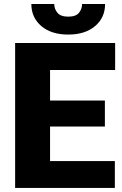

<svg xmlns="http://www.w3.org/2000/svg" viewBox="-20 -922 600 942"><path d="M543.5 -131.8V0H54.2V-710.9H544.9V-578.6H225.6V-428.7H494.6V-301.3H225.6V-131.8ZM382.8 -902.3H495.6Q495.6 -835.9 446.8 -794.2Q397.9 -752.4 314.9 -752.4Q231.4 -752.4 182.6 -794.2Q133.8 -835.9 133.8 -902.3H246.1Q246.1 -878.4 261.7 -859.4Q277.3 -840.3 314.9 -840.3Q352.5 -840.3 367.7 -859.4Q382.8 -878.4 382.8 -902.3Z"/></svg>

Font: Vazirmatn FD Black
Style: Regular
Weight: 900
Designer: Saber Rastikerdar
Foundry: Saber Rastikerdar
Version: Version 33.003